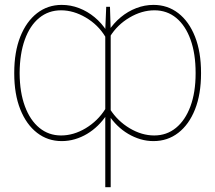

<svg xmlns="http://www.w3.org/2000/svg" viewBox="-20 -574 894 797"><path d="M417 203.1V-450.2L420.9 -545.9H436.5L439.5 -449.2V203.1ZM39.1 -269.5V-271.5Q39.1 -358.4 64.2 -421.6Q89.4 -484.9 133.8 -519.3Q178.2 -553.7 236.3 -553.7Q273.4 -553.7 308.3 -540.3Q343.3 -526.9 372.8 -502.4Q402.3 -478 423.8 -444.3V-98.6Q407.2 -73.2 386.5 -53Q365.7 -32.7 341.6 -18.3Q317.4 -3.9 290.8 3.9Q264.2 11.7 236.3 11.7Q178.2 11.7 133.8 -22.7Q89.4 -57.1 64.2 -120.1Q39.1 -183.1 39.1 -269.5ZM61.5 -271.5V-269.5Q62 -190.4 83.5 -132.6Q105 -74.7 143.6 -43.2Q182.1 -11.7 233.4 -11.7Q285.6 -11.7 335.7 -41.7Q385.7 -71.8 417 -121.1V-421.9Q387.2 -471.2 336.2 -501.2Q285.2 -531.2 233.4 -531.2Q181.2 -531.2 142.6 -499.5Q104 -467.8 83 -409.4Q62 -351.1 61.5 -271.5ZM814.5 -271.5V-269.5Q814.5 -183.1 789.6 -120.1Q764.6 -57.1 720.2 -22.7Q675.8 11.7 617.2 11.7Q589.4 11.7 563 3.9Q536.6 -3.9 512.2 -18.3Q487.8 -32.7 467 -53Q446.3 -73.2 429.7 -98.6V-444.3Q451.7 -478 481.2 -502.4Q510.7 -526.9 545.7 -540.3Q580.6 -553.7 617.2 -553.7Q675.8 -553.7 720.2 -519.3Q764.6 -484.9 789.6 -421.6Q814.5 -358.4 814.5 -271.5ZM792 -269.5V-271.5Q792 -351.1 771 -409.4Q750 -467.8 711.7 -499.5Q673.3 -531.2 621.1 -531.2Q568.8 -531.2 517.8 -501.2Q466.8 -471.2 436.5 -421.9V-121.1Q467.8 -71.8 518.1 -41.7Q568.4 -11.7 620.1 -11.7Q671.9 -11.7 710.4 -43.2Q749 -74.7 770.5 -132.6Q792 -190.4 792 -269.5Z"/></svg>

Font: Inter Thin
Style: Regular
Weight: 250
Designer: Rasmus Andersson
Foundry: rsms
Version: Version 4.001;git-66647c0bb